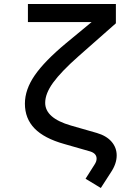

<svg xmlns="http://www.w3.org/2000/svg" viewBox="-20 -750 640 956"><path d="M482 186 406 140 451 69Q461 54 461 40Q461 14 429 4L300 -33Q200 -61 152 -110.5Q104 -160 104 -234Q104 -304 153 -375Q202 -446 309 -535L436 -640H119V-730H557V-634L371 -470Q284 -393 244.5 -338.5Q205 -284 205 -238Q205 -162 333 -125L462 -88Q510 -74 535.5 -44.5Q561 -15 561 24Q561 66 531 110Z"/></svg>

Font: Pitagon Sans Mono Medium
Style: Regular
Weight: 500
Monospace: yes
Designer: Travis Tran
Foundry: Pitagon
Version: Version 1.001; ttfautohint (v1.8.4.7-5d5b);gftools[0.9.26]